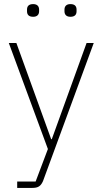

<svg xmlns="http://www.w3.org/2000/svg" viewBox="-20 -718 502 938"><path d="M403 -508H438L190 167C179 191 167 200 138 200H64V169H154L214 10L23 -508H60L230 -38H233ZM142 -636C119 -636 112 -648 112 -663V-671C112 -686 119 -698 142 -698C163 -698 171 -686 171 -671V-663C171 -648 163 -636 142 -636ZM324 -636C303 -636 295 -648 295 -663V-671C295 -686 303 -698 324 -698C347 -698 354 -686 354 -671V-663C354 -648 347 -636 324 -636Z"/></svg>

Font: Plexus Sans ExtraLight
Style: Regular
Weight: 250
Version: Version 2.001;PS 002.001;hotconv 1.0.70;makeotf.lib2.5.58329